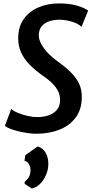

<svg xmlns="http://www.w3.org/2000/svg" viewBox="-20 -775 550 1124"><path d="M192 8Q169.5 8 142 4Q114.5 0 87.8 -6.5Q61 -13 39.8 -21.2Q18.5 -29.5 8.5 -38L46 -137.5Q58 -125.5 84.2 -114.5Q110.5 -103.5 141 -96.5Q171.5 -89.5 196 -89.5Q237 -89.5 267.5 -100.8Q298 -112 315 -134.5Q332 -157 332 -191Q332 -228.5 307.2 -262.8Q282.5 -297 230.5 -332Q187 -362.5 154.8 -395Q122.5 -427.5 104.5 -465.8Q86.5 -504 86.5 -550.5Q86.5 -616.5 118 -662Q149.5 -707.5 203.8 -731.2Q258 -755 325.5 -755Q385.5 -755 429.2 -742.5Q473 -730 496 -713L457 -618Q437.5 -637.5 400 -648.5Q362.5 -659.5 328 -659.5Q294.5 -659.5 267.2 -650.2Q240 -641 224 -621.2Q208 -601.5 207 -570.5Q206.5 -544.5 221.8 -516.8Q237 -489 261.5 -463.5Q286 -438 314 -418Q358.5 -386.5 391 -355.2Q423.5 -324 441.2 -288.8Q459 -253.5 459 -209Q459 -135.5 423.5 -87.5Q388 -39.5 327.8 -15.8Q267.5 8 192 8ZM166 328.5 123.5 300.5 125.5 288Q141.5 276 150 259.8Q158.5 243.5 158.5 218.5Q158.5 200.5 148.2 184.8Q138 169 123.5 166.5L128 133.5L200 82.5Q230 90 246.5 118.2Q263 146.5 263 183.5Q263 218.5 249 250Q235 281.5 213.2 302.8Q191.5 324 166 328.5Z"/></svg>

Font: Merriweather Sans Medium
Style: Italic
Weight: 500
Italic angle: -7.5°
Designer: Eben Sorkin
Foundry: Eben Sorkin
Version: Version 2.001